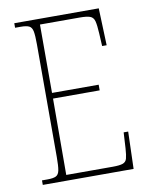

<svg xmlns="http://www.w3.org/2000/svg" viewBox="-81 -774 653 835"><g transform="rotate(-10 245.0 -357.0)"><path d="M40 0V-20H65Q90 -20 102 -26Q114 -32 117.5 -51Q121 -70 121 -108V-606Q121 -645 117.5 -663.5Q114 -682 102 -688Q90 -694 65 -694H40V-714H413L419 -550H399L396 -606Q394 -643 389.5 -660.5Q385 -678 370.5 -683.5Q356 -689 325 -689H149V-387H355V-362H149L148 -25H354Q384 -25 398 -30Q412 -35 416 -49.5Q420 -64 422 -94L426 -164H446L441 0Z"/></g></svg>

Font: Noto Serif Condensed Thin
Style: Regular
Weight: 100
Width: 3
Designer: Monotype Design Team
Foundry: Monotype Imaging Inc.
Version: Version 2.013; ttfautohint (v1.8.4.7-5d5b)